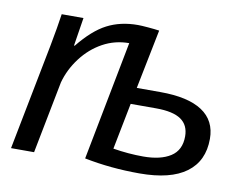

<svg xmlns="http://www.w3.org/2000/svg" viewBox="-65 -625 909 721"><g transform="rotate(10 389.5 -264.0)"><path d="M395.5 -64.9Q454.1 -55.2 510.7 -55.2Q576.7 -55.2 614.7 -79.6Q652.8 -104 652.8 -156.7Q652.8 -199.7 622.3 -220.7Q591.8 -241.7 527.3 -241.7H430.2ZM385.3 -465.3Q331.1 -465.3 284.9 -439.9Q238.8 -414.6 205.3 -370.4Q171.9 -326.2 158.2 -275.4L104.5 0H16.6L95.7 -405.3L107.9 -472.7L116.7 -528.3H199.7L182.6 -420.4H185.5Q237.8 -485.4 288.8 -511.7Q339.8 -538.1 405.8 -538.1Q418.5 -538.1 444.8 -535.9Q471.2 -533.7 487.8 -531.2L442.4 -304.7H532.2Q638.2 -304.7 692.1 -269Q746.1 -233.4 746.1 -163.6Q746.1 -79.1 686 -34.7Q626 9.8 507.8 9.8Q397.5 9.8 297.4 -10.3Z"/></g></svg>

Font: Liberation Sans
Style: Italic
Weight: 400
Italic angle: -12°
Designer: Steve Matteson
Foundry: Ascender Corporation
Version: Version 2.1.5